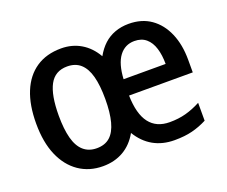

<svg xmlns="http://www.w3.org/2000/svg" viewBox="-96 -698 1015 858"><g transform="rotate(-20 411.0 -269.5)"><path d="M584 -549Q646 -549 689.5 -518.5Q733 -488 756.5 -433.5Q780 -379 780 -307V-247H477Q479 -159 512 -116Q545 -73 608 -73Q650 -73 685 -82.5Q720 -92 756 -111V-26Q721 -8 685 1Q649 10 601 10Q544 10 500.5 -14.5Q457 -39 428 -87Q401 -39 358.5 -14.5Q316 10 261 10Q196 10 147 -23.5Q98 -57 71 -119.5Q44 -182 44 -271Q44 -359 69.5 -421Q95 -483 144 -516Q193 -549 263 -549Q315 -549 356.5 -524.5Q398 -500 425 -453Q443 -485 466 -506Q489 -527 519 -538Q549 -549 584 -549ZM261 -464Q203 -464 177 -415.5Q151 -367 151 -270Q151 -206 162.5 -162.5Q174 -119 199 -97Q224 -75 262 -75Q301 -75 325 -96.5Q349 -118 360.5 -161.5Q372 -205 372 -269Q372 -334 360.5 -377Q349 -420 324.5 -442Q300 -464 261 -464ZM582 -468Q537 -468 510 -432Q483 -396 479 -324H679Q679 -366 669 -398.5Q659 -431 637.5 -449.5Q616 -468 582 -468Z"/></g></svg>

Font: Noto Sans Display SemiCondensed Medium
Style: Regular
Weight: 500
Width: 4
Designer: Monotype Design Team
Foundry: Monotype Imaging Inc.
Version: Version 2.003